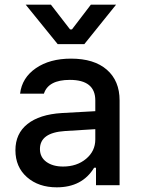

<svg xmlns="http://www.w3.org/2000/svg" viewBox="-20 -793 605 822"><path d="M250 -80Q309 -80 348.5 -113Q388 -146 388 -196V-240L258 -232Q151 -225 151 -155Q151 -120 178.5 -100Q206 -80 250 -80ZM223 9Q145 9 95.5 -34.5Q46 -78 46 -150Q46 -221 97.5 -262Q149 -303 244 -309L388 -317V-363Q388 -451 279 -451Q187 -451 168 -392H66Q74 -460 133.5 -501Q193 -542 284 -542Q383 -542 437.5 -494.5Q492 -447 492 -363V0H391V-75H383Q332 9 223 9ZM341 -604H227L90 -773H198L280 -667H288L369 -773H477Z"/></svg>

Font: Manrope Medium
Style: Medium
Weight: 500
Designer: Mikhail Sharanda
Foundry: Mikhail Sharanda
Version: Version 4.000;hotconv 1.0.109;makeotfexe 2.5.65596